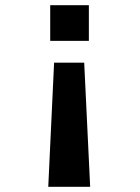

<svg xmlns="http://www.w3.org/2000/svg" viewBox="-20 -520 540 740"><path d="M304.5 -278.5 327.5 200H166L188.5 -278.5ZM322.5 -362.5H173.5V-500H322.5Z"/></svg>

Font: Trispace Thin SemiBold
Style: Regular
Weight: 600
Version: Version 1.210